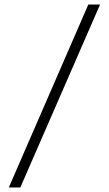

<svg xmlns="http://www.w3.org/2000/svg" viewBox="-20 -790 482 850"><path d="M19 40 371 -770H423L70 40Z"/></svg>

Font: M PLUS 2 Light
Style: Regular
Weight: 300
Designer: Coji Morishita
Foundry: UNDERFOREST DESIGN
Version: Version 1.001